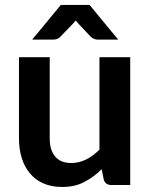

<svg xmlns="http://www.w3.org/2000/svg" viewBox="-20 -743 604 771"><path d="M379.4 -513.2H502.9V0H427.7Q402.8 0 396.5 -22.5L388.2 -63.5Q358.4 -33.2 318.4 -12.2Q281.2 7.8 229 7.8Q187.5 7.8 154.8 -6.3Q122.1 -20.5 100.6 -46.4Q78.1 -73.2 67.4 -108.4Q56.2 -144.5 56.2 -187V-513.2H179.7V-187Q179.7 -139.6 201.7 -114.3Q223.1 -88.4 266.6 -88.4Q297.4 -88.4 326.7 -103Q354 -116.7 379.4 -142.1ZM339.8 -723.1 454.6 -584H372.1Q364.3 -584 357.9 -586.9Q351.1 -588.9 343.3 -596.7L294.4 -648.4Q291 -651.9 284.2 -660.6Q279.3 -654.3 273.4 -648.4L223.6 -596.7Q217.8 -589.8 210 -586.9Q202.6 -584 194.8 -584H109.4L224.1 -723.1Z"/></svg>

Font: Lato-SemiBold
Style: Bold
Weight: 500
Designer: Lukasz Dziedzic with Adam Twardoch and Botio Nikoltchev
Foundry: tyPoland Lukasz Dziedzic
Version: ""